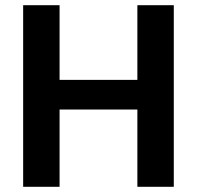

<svg xmlns="http://www.w3.org/2000/svg" viewBox="-20 -718 757 738"><path d="M508 -297H209V0H69V-698H209V-411H508V-698H648V0H508Z"/></svg>

Font: Poppins SemiBold
Style: Regular
Weight: 600
Designer: Ninad Kale (Devanagari), Jonny Pinhorn (Latin)
Foundry: Indian Type Foundry
Version: Version 3.002 2017